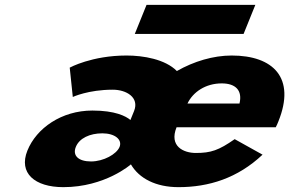

<svg xmlns="http://www.w3.org/2000/svg" viewBox="-20 -757 1193 792"><path d="M280.3 -357C280.3 -357 344.1 -387 445.3 -387C501.4 -387 555.6 -355 533 -299L518 -262C499.2 -278 454.6 -301 361.1 -301C233.5 -301 130.3 -228 93.1 -136C55.5 -43 123.4 15 241.1 15C413.8 15 520 -79 520 -79C553.7 -21 622.8 15 716.3 15C841.7 15 960 -22 1063 -119L948.1 -183C882.2 -137 850.3 -126 787.6 -126C738.1 -126 676.4 -153 708.3 -232H1117.5C1121 -238 1125.5 -249 1128.3 -256C1201 -436 1107.3 -528 935.7 -528C859.8 -528 779.7 -504 709.6 -464C661.2 -513 570.5 -528 502.3 -528C358.2 -528 267.6 -478 267.6 -478ZM753.4 -330C775.7 -377 827.6 -413 894.7 -413C951.9 -413 980.9 -384 967.9 -330ZM292.8 -151C307.3 -187 350.6 -207 402.3 -207C454 -207 485.3 -181 473.2 -151C461 -121 407.1 -91 355.4 -91C303.7 -91 278.2 -115 292.8 -151ZM584.5 -737 536 -617H984.8L1033.3 -737Z"/></svg>

Font: Hussar
Style: BdWideOblFour
Weight: 700
Foundry: Cannot Into Space Fonts
Version: Version 2.00